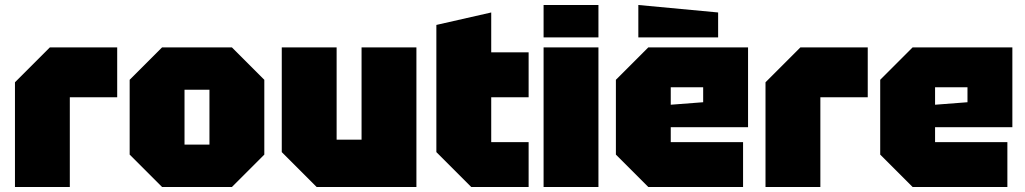

<svg xmlns="http://www.w3.org/2000/svg" viewBox="-20 -750 4110 770"><path d="M40 0V-420L180 -560H450V-360H260V0Z M500 -130V-430L630 -560H910L1040 -430V-130L910 0H630ZM720 -170H820V-390H720Z M1650 -560V0H1250L1110 -140V-560H1330V-190H1430V-560Z M1730 -650 1950 -700V-540H2100V-360H1950V-180H2100V0H1870L1730 -140Z M2160 0V-560H2380V0ZM2160 -600V-730H2380V-600Z M2450 -130V-430L2580 -560H2980V-240H2670V-180H2960V0H2580ZM2670 -330 2800 -340V-400H2670ZM2860 -600H2540V-730L2860 -700Z M3050 0V-420L3190 -560H3460V-360H3270V0Z M3510 -130V-430L3640 -560H4040V-240H3730V-180H4020V0H3640ZM3730 -330 3860 -340V-400H3730Z"/></svg>

Font: Tektur Black
Style: Regular
Weight: 900
Designer: Adam Jagosz
Foundry: Adam Jagosz
Version: Version 1.005;gftools[0.9.30]